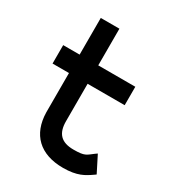

<svg xmlns="http://www.w3.org/2000/svg" viewBox="-159 -726 755 830"><g transform="rotate(30 219.0 -310.5)"><path d="M18 -357H100V-161C102 -52 167 11 282 11C353 11 383 -9 416 -32L423 -37L382 -118L372 -111C342 -89 340 -80 282 -80C220 -80 193 -110 193 -170V-357H378V-449H193V-632H100V-449H18Z"/></g></svg>

Font: Charger Pro
Style: ExBd
Weight: 400
Designer: Jasper
Foundry: Cannot Into Space Fonts
Version: Version 1.09